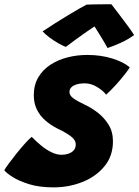

<svg xmlns="http://www.w3.org/2000/svg" viewBox="-62 -812 630 872"><path d="M181 39Q117 39 70.2 24.5Q23.5 10 -5.2 -8.5Q-34 -27 -42.5 -39Q-37 -49 -22 -69.5Q-7 -90 12.5 -114.2Q32 -138.5 50.8 -159.5Q69.5 -180.5 82 -190.5Q101.5 -170.5 124 -151.8Q146.5 -133 170.8 -121Q195 -109 218 -109Q234 -109 248.8 -114Q263.5 -119 272.8 -129.2Q282 -139.5 282 -156Q282 -177 257.8 -194.5Q233.5 -212 199 -228Q168.5 -243.5 144 -264.8Q119.5 -286 105.5 -314.5Q91.5 -343 91.5 -379.5Q91.5 -426 111.8 -460.5Q132 -495 166.8 -517.8Q201.5 -540.5 244.8 -551.5Q288 -562.5 335 -562.5Q394.5 -562.5 446.5 -546.8Q498.5 -531 527.5 -506Q521.5 -496 504.8 -474.5Q488 -453 465.8 -428.2Q443.5 -403.5 420 -382Q406 -400.5 378.8 -417Q351.5 -433.5 323 -433.5Q312 -433.5 299.8 -431.8Q287.5 -430 277 -425.5Q266.5 -421 260 -413.2Q253.5 -405.5 253.5 -394Q253.5 -378.5 270.8 -365.8Q288 -353 324 -336Q352.5 -323 381.8 -300.5Q411 -278 431 -245.8Q451 -213.5 451 -170.5Q451 -103.5 412.5 -56.8Q374 -10 312.5 14.5Q251 39 181 39ZM444 -792.5Q458 -774.5 477 -749.5Q496 -724.5 515 -699Q534 -673.5 547 -653Q520.5 -633 486.2 -617.5Q452 -602 426.5 -594Q417.5 -610.5 407.5 -627Q397.5 -643.5 388 -658.8Q378.5 -674 371.8 -684.8Q365 -695.5 362.5 -699H378Q371 -694.5 355.5 -684.2Q340 -674 319.5 -659.5Q299 -645 277.5 -629.2Q256 -613.5 237 -599Q223 -604 202.5 -615.8Q182 -627.5 162.5 -642Q143 -656.5 131.5 -669.5Q159.5 -688 189 -706.8Q218.5 -725.5 246.2 -742.2Q274 -759 296.2 -771.8Q318.5 -784.5 331 -791Q340.5 -791.5 363 -792Q385.5 -792.5 409 -792.5Q432.5 -792.5 444 -792.5Z"/></svg>

Font: Grandstander Thin ExtraBold
Style: Italic
Weight: 800
Italic angle: -15°
Version: Version 1.200